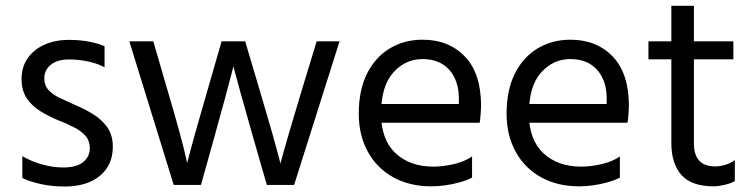

<svg xmlns="http://www.w3.org/2000/svg" viewBox="-20 -653 2657 678"><path d="M349.2 -489.6V-415.2Q327.8 -427.6 294 -435.3Q260.2 -443 222.8 -443Q182.4 -443 159.4 -424.2Q136.4 -405.4 136.4 -376.8Q136.4 -351.3 151.4 -335.1Q166.4 -318.8 190.7 -307.3Q215 -295.7 242.4 -283.5Q277.7 -268.9 308.7 -249.8Q339.7 -230.7 359 -203.3Q378.4 -175.8 378.4 -134.8Q378.4 -69.7 332.7 -32.1Q287.1 5.6 208.2 5.6Q162 5.6 122.3 -3.4Q82.6 -12.4 58.9 -24.6V-101.7Q90.3 -83.1 128.5 -72.4Q166.7 -61.6 203.4 -61.6Q250.7 -61.6 273.9 -80.9Q297.1 -100.1 297.1 -129Q297.1 -155.3 282.9 -172.2Q268.7 -189.1 242.8 -202.7Q216.9 -216.2 182.4 -229.6Q151.9 -242.4 122.9 -260.1Q93.8 -277.8 75 -305.3Q56.2 -332.8 56.2 -373.6Q56.2 -417.5 78.4 -448.5Q100.7 -479.6 138.6 -495.9Q176.5 -512.2 222.4 -512.2Q265.3 -512.2 298.2 -505.2Q331.1 -498.3 349.2 -489.6Z M436.7 -507 593.4 0H689.7L736.1 -166Q762.4 -261 777.3 -315.9Q792.2 -370.8 798.2 -394.8Q804.2 -418.8 804.2 -418.8Q804.2 -418.8 810.4 -395.2Q816.7 -371.6 832 -316.3Q847.3 -261 874.4 -166L922.3 0H1018.6L1179 -507H1098.2L1047.3 -340Q1016.2 -237.4 999.5 -179.8Q982.8 -122.1 976.5 -98.9Q970.3 -75.6 970.3 -75.6Q970.3 -75.6 964.4 -98.9Q958.5 -122.1 942.2 -179.8Q925.9 -237.4 895.4 -340L845.8 -507H762.5L714.3 -340Q685.4 -240.6 669.3 -183Q653.3 -125.5 647 -101.3Q640.8 -77.2 640.8 -77.2Q640.8 -77.2 635.4 -101.7Q630 -126.3 614.7 -183.4Q599.4 -240.6 570.1 -339.2L521.4 -507Z M1297.8 -219.7V-285.8H1600.4Q1600.4 -288.8 1600.4 -296.1Q1600.4 -303.5 1600.4 -306.5Q1599.8 -369.5 1565.9 -407Q1532.1 -444.4 1471.9 -444.4Q1411 -444.4 1368.3 -396.4Q1325.7 -348.4 1325.7 -251.6Q1325.7 -160.3 1376.4 -112.4Q1427.2 -64.6 1510.6 -64.6Q1544.6 -64.6 1582.6 -73.5Q1620.6 -82.4 1647 -100.4V-25.8Q1628.2 -16.2 1603 -9.1Q1577.7 -2 1551.8 1.5Q1525.8 5 1503 5Q1426.5 5 1368.7 -27Q1310.8 -59.1 1278.9 -117.3Q1246.9 -175.5 1246.9 -251.6Q1246.9 -334.8 1276.1 -393.1Q1305.4 -451.4 1356.5 -482.1Q1407.6 -512.8 1472.2 -512.8Q1564.7 -512.8 1621.7 -453.3Q1678.8 -393.8 1678.8 -278.9Q1678.8 -270.1 1677.4 -250.9Q1675.9 -231.7 1673.9 -219.7Z M1819.8 -219.7V-285.8H2122.4Q2122.4 -288.8 2122.4 -296.1Q2122.4 -303.5 2122.4 -306.5Q2121.8 -369.5 2087.9 -407Q2054.1 -444.4 1993.9 -444.4Q1933 -444.4 1890.3 -396.4Q1847.7 -348.4 1847.7 -251.6Q1847.7 -160.3 1898.4 -112.4Q1949.2 -64.6 2032.6 -64.6Q2066.6 -64.6 2104.6 -73.5Q2142.6 -82.4 2169 -100.4V-25.8Q2150.2 -16.2 2125 -9.1Q2099.7 -2 2073.8 1.5Q2047.8 5 2025 5Q1948.5 5 1890.7 -27Q1832.8 -59.1 1800.9 -117.3Q1768.9 -175.5 1768.9 -251.6Q1768.9 -334.8 1798.1 -393.1Q1827.4 -451.4 1878.5 -482.1Q1929.6 -512.8 1994.2 -512.8Q2086.7 -512.8 2143.7 -453.3Q2200.8 -393.8 2200.8 -278.9Q2200.8 -270.1 2199.4 -250.9Q2197.9 -231.7 2195.9 -219.7Z M2350.7 -148.3V-632.5H2430.4V-145.7Q2430.4 -106.6 2448.9 -86Q2467.3 -65.4 2506.1 -65.4Q2524.7 -65.4 2543.3 -71.6Q2561.9 -77.8 2574.8 -87.8V-13.4Q2560.1 -5.2 2538.2 -0.1Q2516.3 5 2500.8 5Q2421.7 5 2386.2 -35.2Q2350.7 -75.3 2350.7 -148.3ZM2269.8 -443.4V-507H2569.7V-443.4Z"/></svg>

Font: Hind Variable Light
Style: Regular
Weight: 300
Designer: Manushi Parikh, Satya Rajpurohit
Foundry: Indian Type Foundry
Version: Version 3.000